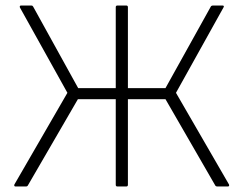

<svg xmlns="http://www.w3.org/2000/svg" viewBox="-20 -675 881 695"><path d="M36 0Q33 0 32 -2Q31 -4 32 -7L224 -339L52 -648Q51 -651 52 -653Q53 -655 56 -655H92Q96 -655 97.5 -654Q99 -653 100 -651L263 -356H399V-649Q399 -655 405 -655H437Q443 -655 443 -649V-356H579L743 -651Q744 -653 746 -654Q748 -655 750 -655H786Q789 -655 790 -653Q791 -651 789 -648L617 -339L809 -7Q810 -4 809 -2Q808 0 805 0H767Q761 0 759 -4L579 -316H443V-6Q443 0 437 0H405Q399 0 399 -6V-316H262L81 -4Q79 0 74 0Z"/></svg>

Font: Sofia Sans ExtraLight
Style: Regular
Weight: 250
Version: Version 4.100-B